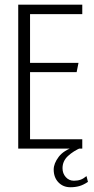

<svg xmlns="http://www.w3.org/2000/svg" viewBox="-20 -640 404 827"><path d="M58.5 -620H334.4V-579.2H109.4V-369.2H318.1L310.1 -329.2H109.4V-40H334.4V0H58.5ZM283.3 166.5Q251.9 166.5 231.6 145.4Q211.3 124.2 211.3 90.2Q211.3 64.2 232.8 35.6Q254.3 7.1 302.8 -8.5L331.4 -4.7Q296 10.2 272.7 32Q249.3 53.8 249.3 84.5Q249.3 107.2 263.3 122.8Q277.2 138.4 298.3 138.4Q314.5 138.4 326.8 134.1Q339.2 129.8 352.6 118.5L358.8 143.4Q339.6 156.4 321.9 161.5Q304.2 166.5 283.3 166.5Z"/></svg>

Font: Smooch Sans Thin
Style: Regular
Weight: 100
Designer: Robert E. Leuschke
Foundry: Robert E. Leuschke
Version: Version 1.010